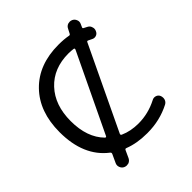

<svg xmlns="http://www.w3.org/2000/svg" viewBox="-227 -961 1148 1148"><g transform="rotate(-45 347.0 -387.0)"><path d="M547.9 -655.3Q541 -658.2 538.1 -651.4L288.1 -127Q284.2 -118.2 293 -114.3Q344.7 -90.8 411.1 -90.8Q493.2 -90.8 569.3 -129.9Q583 -137.7 598.1 -133.3Q613.3 -128.9 620.1 -114.3Q624 -105.5 624 -95.7Q624 -88.9 622.1 -82Q617.2 -66.4 602.5 -58.6Q513.7 -12.7 409.2 -12.7Q407.2 -12.7 405.3 -12.7Q321.3 -12.7 255.9 -38.1Q247.1 -42 243.2 -33.2L221.7 13.7Q213.9 29.3 198.2 35.2Q190.4 37.1 183.6 37.1Q174.8 37.1 166 33.2Q151.4 26.4 145.5 10.7Q142.6 2.9 142.6 -3.9Q142.6 -12.7 146.5 -20.5L170.9 -73.2Q174.8 -82 167 -87.9Q40 -185.5 40 -387.7Q40 -560.5 138.7 -661.6Q237.3 -762.7 405.3 -762.7Q452.1 -762.7 487.3 -755.9Q495.1 -753.9 499 -761.7L513.7 -790Q520.5 -804.7 536.1 -810.5Q543.9 -812.5 549.8 -812.5Q558.6 -812.5 567.4 -808.6Q582 -801.8 587.9 -786.1Q590.8 -779.3 590.8 -772.5Q590.8 -763.7 586.9 -755.9L578.1 -736.3Q575.2 -729.5 582 -726.6Q592.8 -721.7 604.5 -714.8Q619.1 -707 623 -690.4Q625 -684.6 625 -678.7Q625 -668.9 620.1 -660.2Q613.3 -645.5 598.6 -641.1Q584 -636.7 570.3 -644.5Q558.6 -650.4 547.9 -655.3ZM411.1 -683.6Q284.2 -683.6 209 -603Q133.8 -522.5 133.8 -387.7Q133.8 -249 209 -172.9Q210.9 -170.9 213.9 -170.9Q213.9 -170.9 214.8 -170.9Q218.8 -171.9 219.7 -174.8L457 -670.9Q457 -672.9 457 -674.3Q457 -675.8 457 -677.7Q455.1 -680.7 451.2 -680.7Q432.6 -683.6 411.1 -683.6Z"/></g></svg>

Font: Gen Jyuu GothicX Regular
Style: Regular
Weight: 400
Designer: [Source Han Sans]
Ryoko NISHIZUKA  (kana & ideographs); Paul D. Hunt (Latin, Greek & Cyrillic); Wenlong ZHANG  (bopomofo
Version: Version 1.002.20150607